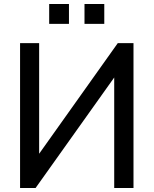

<svg xmlns="http://www.w3.org/2000/svg" viewBox="-20 -933 762 953"><path d="M156.7 0 546.9 -548.3V0H642.6V-718.8H564.5L174.3 -169.9V-718.8H79.6V0ZM497.6 -814.5V-913.1H399.4V-814.5ZM322.3 -814.5V-913.1H224.1V-814.5Z"/></svg>

Font: Winston
Style: Regular
Weight: 400
Designer: Vernon Adams, Kim Jin-seong, David Berlow, Cristiano Sobral
Foundry: The Winston Project Authors
Version: Version 3.004